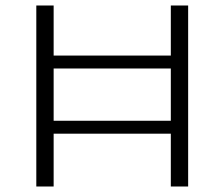

<svg xmlns="http://www.w3.org/2000/svg" viewBox="-20 -678 816 698"><path d="M664 -658V0H601V-192H175V0H112V-658H175V-476H601V-658ZM601 -239V-429H175V-239Z"/></svg>

Font: Ysabeau SC Semilight
Style: Regular
Weight: 300
Designer: Christian Thalmann (Catharsis Fonts)
Version: Version 0.003